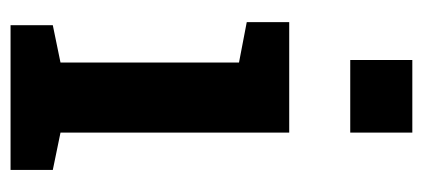

<svg xmlns="http://www.w3.org/2000/svg" viewBox="-239 -563 802 364"><g transform="rotate(90 162.0 -381.0)"><path d="M27.8 0V-80.1L98.6 -94.7V-433.1L22 -447.8V-528.3H231.4V-94.7L302.2 -80.1V0ZM93.8 -644V-761.7H231.4V-644Z"/></g></svg>

Font: Roboto Slab SemiBold
Style: Regular
Weight: 600
Designer: Google
Version: Version 2.001; ttfautohint (v1.8.3)